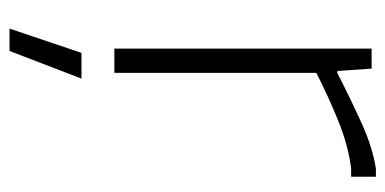

<svg xmlns="http://www.w3.org/2000/svg" viewBox="-223 -366 809 403"><g transform="rotate(90 181.5 -164.5)"><path d="M91 69H145L87 220H40ZM82 -540H124L129 -468H133Q196 -500 243 -521Q290 -542 334 -549H351V-497H333Q286 -491 235 -470.5Q184 -450 133 -424V0H82Z"/></g></svg>

Font: Encode Sans Normal
Style: ExtraLight
Weight: 200
Designer: Pablo Impallari, Andres Torresi
Foundry: Pablo Impallari, Andres Torresi
Version: Version 1.000; ttfautohint (v1.00) -l 8 -r 50 -G 200 -x 14 -